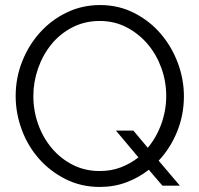

<svg xmlns="http://www.w3.org/2000/svg" viewBox="-20 -735 789 760"><path d="M569 -63Q528 -31 479.5 -13Q431 5 375 5Q301 5 239.5 -26Q178 -57 134 -107Q90 -157 66 -222Q42 -287 42 -355Q42 -426 67.5 -491Q93 -556 138 -606Q183 -656 244 -685.5Q305 -715 376 -715Q450 -715 511.5 -683.5Q573 -652 616.5 -601Q660 -550 684 -485.5Q708 -421 708 -354Q708 -281 681.5 -215Q655 -149 608 -99L692 0H623ZM375 -58Q420 -58 458 -72.5Q496 -87 528 -112L439 -218H508L565 -150Q600 -192 619 -245.5Q638 -299 638 -355Q638 -413 618.5 -466.5Q599 -520 564 -561Q529 -602 481 -627Q433 -652 375 -652Q315 -652 266 -626.5Q217 -601 183 -559Q149 -517 130.5 -463.5Q112 -410 112 -355Q112 -297 131 -243.5Q150 -190 185 -148.5Q220 -107 268 -82.5Q316 -58 375 -58Z"/></svg>

Font: IngvarSans
Style: Regular
Weight: 400
Version: Version 1.000